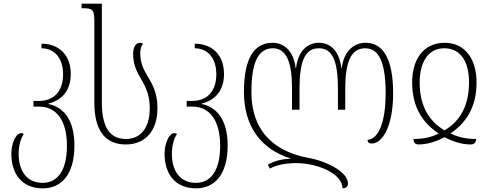

<svg xmlns="http://www.w3.org/2000/svg" viewBox="-20 -780 2678 1050"><path d="M214 250C317 250 387 173 387 16C387 -129 324 -195 246 -211V-214C324 -233 367 -291 367 -375C367 -484 298 -541 207 -541V-516C275 -516 325 -465 325 -374C325 -281 275 -228 193 -228H163V-197H195C284 -197 346 -127 346 17C346 151 296 220 213 220C125 220 82 152 82 62C82 19 92 -21 110 -47C106 -50 101 -52 95 -52C68 -52 42 2 42 61C42 173 102 250 214 250Z M668 10C777 10 841 -67 841 -188C841 -277 811 -323 785 -367C765 -401 747 -435 747 -490C747 -511 753 -530 762 -540C758 -544 753 -546 745 -546C723 -546 708 -521 708 -487C708 -424 730 -385 752 -347C775 -306 799 -264 799 -188C799 -88 755 -20 668 -20C578 -20 537 -89 537 -220V-760H426V-735H430C486 -735 496 -730 496 -662V-219C496 -69 553 10 668 10Z M1052 250C1155 250 1225 173 1225 16C1225 -129 1162 -195 1084 -211V-214C1162 -233 1205 -291 1205 -375C1205 -484 1136 -541 1045 -541V-516C1113 -516 1163 -465 1163 -374C1163 -281 1113 -228 1031 -228H1001V-197H1033C1122 -197 1184 -127 1184 17C1184 151 1134 220 1051 220C963 220 920 152 920 62C920 19 930 -21 948 -47C944 -50 939 -52 933 -52C906 -52 880 2 880 61C880 173 940 250 1052 250Z M1980 -546C1919 -546 1861 -505 1849 -408H1847C1835 -506 1783 -546 1724 -546C1664 -546 1611 -505 1599 -408H1597C1585 -506 1529 -546 1471 -546C1369 -546 1314 -460 1314 -277C1314 -93 1404 35 1568 86V88C1518 90 1474 102 1445 121L1456 142C1487 124 1538 112 1598 112C1719 112 1853 170 1853 250C1871 250 1883 240 1883 223C1883 165 1779 104 1665 83C1533 59 1355 -21 1355 -277C1355 -432 1389 -516 1472 -516C1546 -516 1577 -441 1577 -296V-180H1618V-296C1618 -443 1647 -516 1724 -516C1799 -516 1828 -444 1828 -296V-180H1868V-296C1868 -440 1899 -516 1978 -516C2054 -516 2089 -435 2089 -269C2089 -127 2056 -20 1990 -15C1990 -4 1996 5 2011 5C2078 5 2130 -102 2130 -269C2130 -458 2075 -546 1980 -546Z M2270 10C2313 10 2363 -4 2411 -30C2459 -4 2509 10 2553 10C2577 10 2583 -3 2584 -20C2533 -20 2487 -29 2443 -50C2526 -106 2586 -191 2586 -327C2587 -456 2524 -546 2412 -546C2296 -546 2233 -455 2234 -327C2235 -188 2296 -105 2379 -50C2337 -28 2292 -20 2241 -20C2242 0 2250 10 2270 10ZM2411 -67C2326 -117 2276 -199 2275 -327C2275 -434 2317 -516 2410 -516C2504 -516 2546 -435 2545 -327C2544 -200 2496 -118 2411 -67Z"/></svg>

Font: Noto Serif Georgian Condensed ExtraLight
Style: Regular
Weight: 200
Width: 3
Designer: Monotype Design Team, Akaki Razmadze
Foundry: Google LLC
Version: Version 2.003